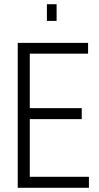

<svg xmlns="http://www.w3.org/2000/svg" viewBox="-20 -889 467 909"><path d="M64 0V-686H397V-635H121V-377H367V-325H121V-52H401V0ZM202 -790V-869H248V-790Z"/></svg>

Font: Archivo ExtraCondensed ExtraLight
Style: Regular
Weight: 250
Width: 2
Designer: Hector Gatti
Foundry: Omnibus-Type
Version: Version 2.001